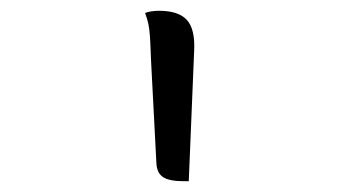

<svg xmlns="http://www.w3.org/2000/svg" viewBox="-20 -774 640 356"><path d="M330 -438Q328 -438 325.5 -438Q323 -438 321 -438Q294 -438 282.5 -445.5Q271 -453 270 -471L260 -663Q259 -692 258 -706.5Q257 -721 255 -730Q253 -739 249 -750Q254 -752 261 -753Q268 -754 275 -754Q311 -754 326.5 -737Q342 -720 340 -680Z"/></svg>

Font: Recursive Monospace Casual Light
Style: Regular
Weight: 300
Version: Version 1.047